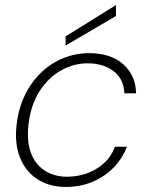

<svg xmlns="http://www.w3.org/2000/svg" viewBox="-20 -723 584 755"><path d="M238 12Q174 12 127.5 -18Q81 -48 59 -102.5Q37 -157 45 -230Q52 -295 77 -347Q102 -399 140.5 -436.5Q179 -474 228 -494Q277 -514 330 -514Q416 -514 465 -470Q514 -426 515 -356H469Q467 -412 427 -443Q387 -474 324 -474Q270 -474 220 -446Q170 -418 135.5 -364.5Q101 -311 92 -233Q86 -180 95.5 -141.5Q105 -103 127 -77.5Q149 -52 179 -40Q209 -28 242 -28Q285 -28 322.5 -41.5Q360 -55 389 -81.5Q418 -108 432 -146H479Q462 -101 427.5 -65Q393 -29 345 -8.5Q297 12 238 12ZM238 -544V-580L436 -703V-660Z"/></svg>

Font: DM Sans 16pt ExtraLight
Style: Italic
Weight: 250
Italic angle: -10°
Version: Version 4.004;gftools[0.9.30]